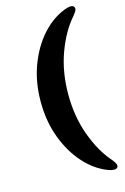

<svg xmlns="http://www.w3.org/2000/svg" viewBox="-131 -800 645 990"><g transform="rotate(-15 191.5 -305.0)"><path d="M75 -305Q75 -410 108 -497.8Q141 -585.5 196.2 -646.8Q251.5 -708 319 -733.5Q358 -748 368.5 -733.5Q374 -726.5 370.5 -716.5Q367 -706.5 352.5 -689Q296 -625 259 -524.8Q222 -424.5 222 -305Q222 -185 259 -84.8Q296 15.5 352.5 79.5Q367 97 370.5 106.8Q374 116.5 368.5 124Q358 138 319 124Q251.5 98.5 196.2 37.2Q141 -24 108 -111.8Q75 -199.5 75 -305Z"/></g></svg>

Font: Fraunces 9pt S000
Style: Bold
Weight: 700
Version: Version 1.000; ttfautohint (v1.8.3)